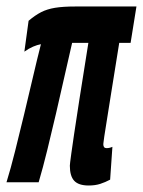

<svg xmlns="http://www.w3.org/2000/svg" viewBox="-24 -561 440 591"><path d="M249 10Q218 10 204.5 -4.5Q191 -19 191 -51Q191 -55 192 -62Q193 -69 195.5 -88.5Q198 -108 204 -147.5Q210 -187 220.5 -255.5Q231 -324 248 -429H198Q187 -382 174.5 -326Q162 -270 148.5 -212Q135 -154 121.5 -99Q108 -44 95 0H-4Q9 -42 22.5 -96Q36 -150 50 -208Q64 -266 77 -322Q90 -378 102 -425Q91 -423 78 -417.5Q65 -412 51 -402L64 -497Q84 -514 102.5 -523.5Q121 -533 145.5 -537Q170 -541 207 -541H396L378 -429H343Q328 -338 319 -279.5Q310 -221 304.5 -188.5Q299 -156 297 -141Q295 -126 294.5 -122Q294 -118 294 -117Q294 -105 304 -105Q313 -105 322 -109L315 -8Q300 0 284.5 5Q269 10 249 10Z"/></svg>

Font: Georama Extra Condensed SemiBold
Style: Italic
Weight: 600
Width: 2
Italic angle: -9°
Designer: Jean-Baptiste Levee
Foundry: Production Type
Version: Version 1.000